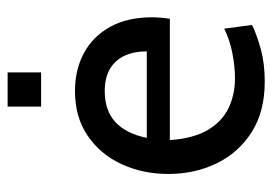

<svg xmlns="http://www.w3.org/2000/svg" viewBox="-128 -594 731 516"><g transform="rotate(-90 238.0 -335.5)"><path d="M277.5 10Q196 10 140.8 -25.5Q85.5 -61 57.2 -119.8Q29 -178.5 29 -249Q29 -317.5 55.2 -374.5Q81.5 -431.5 131.5 -465.8Q181.5 -500 252 -500Q309.5 -500 354.2 -475.8Q399 -451.5 424.5 -405.2Q450 -359 450 -293Q450 -282.5 449 -270Q448 -257.5 446 -245H120Q124.5 -181.5 147.2 -143Q170 -104.5 206.2 -87.2Q242.5 -70 286 -70Q318 -70 353.8 -77Q389.5 -84 419.5 -99L429.5 -24Q402.5 -11 364 -0.5Q325.5 10 277.5 10ZM126 -307H358.5Q358.5 -340.5 347 -366Q335.5 -391.5 311.8 -405.8Q288 -420 251.5 -420Q199.5 -420 168.5 -391.5Q137.5 -363 126 -307ZM210 -591V-681H302V-591Z"/></g></svg>

Font: Cabin
Style: Regular
Weight: 400
Width: 4
Designer: Pablo Impallari
Foundry: Pablo Impallari. http://www.impallari.com Igino Marini. http://www.ikern.com
Version: Version 3.001